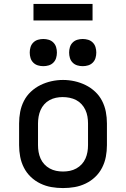

<svg xmlns="http://www.w3.org/2000/svg" viewBox="-20 -947 640 975"><path d="M300 8Q270 8 241 3Q212 -2 185 -15Q158 -28 136.5 -48.5Q115 -69 101.5 -95.5Q88 -122 82.5 -151Q77 -180 77 -210V-320Q77 -350 82.5 -379Q88 -408 101.5 -434.5Q115 -461 137 -481.5Q159 -502 185.5 -515Q212 -528 241 -534.5Q270 -541 300 -541Q330 -541 359 -534.5Q388 -528 414.5 -515Q441 -502 463 -481.5Q485 -461 498.5 -434.5Q512 -408 517.5 -379Q523 -350 523 -320V-210Q523 -180 517.5 -151Q512 -122 498.5 -95.5Q485 -69 463.5 -48.5Q442 -28 415 -15Q388 -2 359 3Q330 8 300 8ZM300 -76Q318 -76 335 -79.5Q352 -83 367.5 -91.5Q383 -100 395 -113Q407 -126 414 -142Q421 -158 424 -175Q427 -192 427 -210V-320Q427 -338 424 -355.5Q421 -373 413.5 -389Q406 -405 394 -418Q382 -431 366.5 -439Q351 -447 333.5 -450.5Q316 -454 298 -454Q281 -454 264 -450.5Q247 -447 231.5 -438.5Q216 -430 204.5 -417Q193 -404 186 -388Q179 -372 176 -354.5Q173 -337 173 -320V-210Q173 -192 176 -175Q179 -158 186 -142Q193 -126 205 -113Q217 -100 232.5 -91.5Q248 -83 265 -79.5Q282 -76 300 -76ZM400 -611Q386 -611 372.5 -615Q359 -619 349 -629Q339 -639 335 -652.5Q331 -666 331 -680Q331 -694 335 -707.5Q339 -721 349 -731Q359 -741 372.5 -745Q386 -749 400 -749Q414 -749 427.5 -745Q441 -741 451 -731Q461 -721 465 -707.5Q469 -694 469 -680Q469 -666 465 -652.5Q461 -639 451 -629Q441 -619 427.5 -615Q414 -611 400 -611ZM200 -611Q186 -611 172.5 -615Q159 -619 149 -629Q139 -639 135 -652.5Q131 -666 131 -680Q131 -694 135 -707.5Q139 -721 149 -731Q159 -741 172.5 -745Q186 -749 200 -749Q214 -749 227.5 -745Q241 -741 251 -731Q261 -721 265 -707.5Q269 -694 269 -680Q269 -666 265 -652.5Q261 -639 251 -629Q241 -619 227.5 -615Q214 -611 200 -611ZM150 -843V-927H450V-843Z"/></svg>

Font: Iosevka Curly Medium Extended
Style: Regular
Weight: 500
Width: 7
Monospace: yes
Designer: Belleve Invis
Foundry: Belleve Invis
Version: Version 11.1.0; ttfautohint (v1.8.3)